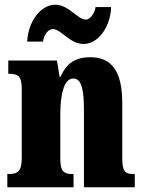

<svg xmlns="http://www.w3.org/2000/svg" viewBox="-20 -792 610 812"><path d="M334 -606C393 -606 447 -675 450 -762H384C381 -735 360 -709 343 -709C308 -709 272 -772 213 -772C153 -772 99 -702 95 -616H162C165 -643 183 -669 203 -669C239 -669 274 -606 334 -606ZM11 0H291V-56H288C251 -56 235 -65 235 -121V-306C235 -386 248 -460 290 -460C326 -460 335 -410 335 -325V0H550V-56H546C509 -56 497 -65 497 -126V-357C497 -492 451 -550 362 -550C289 -550 257 -515 236 -467H232L221 -536H15V-480H19C55 -480 72 -471 72 -416V-124C72 -65 53 -56 15 -56H11Z"/></svg>

Font: Noto Serif Georgian ExtraCondensed Black
Style: Regular
Weight: 900
Width: 2
Designer: Monotype Design Team, Akaki Razmadze
Foundry: Google LLC
Version: Version 2.003